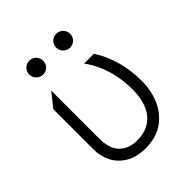

<svg xmlns="http://www.w3.org/2000/svg" viewBox="-195 -789 918 918"><g transform="rotate(-45 264.0 -330.0)"><path d="M256 15Q196 15 155.8 -8.8Q115.5 -32.5 95.2 -71.5Q75 -110.5 75 -157V-430L131 -500V-174Q131 -106 164.5 -73Q198 -40 255 -40Q295 -40.5 324.2 -54.5Q353.5 -68.5 372.5 -93.5Q391.5 -118.5 400.8 -152.8Q410 -187 410 -228Q410 -277.5 401.2 -322Q392.5 -366.5 375.5 -406.2Q358.5 -446 333.5 -480H399.5Q434 -427 452 -362.8Q470 -298.5 470 -228Q470 -160.5 445.8 -105.5Q421.5 -50.5 373.8 -17.8Q326 15 256 15ZM158 -581Q138.5 -581 124.8 -594.8Q111 -608.5 111 -628Q111 -641 117.2 -651.8Q123.5 -662.5 134.2 -668.8Q145 -675 158 -675Q177.5 -675 191.2 -661.2Q205 -647.5 205 -628Q205 -615 198.8 -604.2Q192.5 -593.5 181.8 -587.2Q171 -581 158 -581ZM340 -581Q320.5 -581 306.8 -594.8Q293 -608.5 293 -628Q293 -641 299.2 -651.8Q305.5 -662.5 316.2 -668.8Q327 -675 340 -675Q359.5 -675 373.2 -661.2Q387 -647.5 387 -628Q387 -615 380.8 -604.2Q374.5 -593.5 363.8 -587.2Q353 -581 340 -581Z"/></g></svg>

Font: Geologica-Sharp
Style: Regular
Weight: 100
Designer: Sindre Bremnes, Frode Helland
Foundry: Monokrom Skriftforlag AS
Version: Version 1.010;gftools[0.9.28]